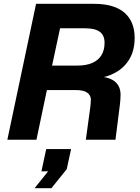

<svg xmlns="http://www.w3.org/2000/svg" viewBox="-20 -730 730 1003"><path d="M18.4 0 168.4 -710H471.6Q576.8 -710 630.1 -663.7Q683.4 -617.4 683.4 -532.4Q683.4 -467.8 656.9 -422.7Q630.4 -377.6 585.7 -352.3Q541 -327 485.8 -320.4L484.2 -331.2Q547.6 -329.4 578.7 -305.1Q609.8 -280.8 609.8 -234.4Q609.8 -209.8 605.7 -178.1Q601.6 -146.4 597.8 -116.2L583.2 0H428.4L444.2 -115.2Q447.4 -139 451 -165.1Q454.6 -191.2 454.6 -210Q454.6 -231.6 436.1 -245.6Q417.6 -259.6 374.6 -259.6H225L170.4 0ZM252 -387.4H384Q430 -387.4 461.7 -401.1Q493.4 -414.8 509.8 -441.4Q526.2 -468 526.2 -506.8Q526.2 -545.2 501.6 -563.7Q477 -582.2 423.4 -582.2H293.8ZM160.6 253.2 231.2 165.2H196.4L221.4 48.8H351.4L328.6 153.6L248.6 253.2Z"/></svg>

Font: Geist
Style: Italic
Weight: 400
Italic angle: -12°
Designer: Basement.studio, Andrés Briganti, Mateo Zaragoza
Foundry: Basement.studio, Vercel, Andrés Briganti, Guido Ferreyra, Mateo Zaragoza
Version: Version 1.500